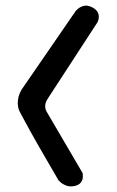

<svg xmlns="http://www.w3.org/2000/svg" viewBox="-20 -664 412 679"><path d="M245.6 -6.6Q227.1 -2.5 213.9 -7.8Q200.8 -13.1 193.8 -19.8Q186.8 -26.5 186.8 -26.5Q151.8 -86.5 118.7 -143.9Q85.6 -201.4 53.2 -262.4Q40.2 -283.8 43.4 -309.9Q46.5 -336 64.9 -359.5L248.4 -626.1Q248.4 -626.1 255.4 -632.6Q262.4 -639.1 275.7 -643Q289 -646.9 306 -638.1Q319.5 -631.1 324.5 -622.4Q329.5 -613.6 329.4 -605.2Q329.2 -596.9 327.2 -591.3Q325.1 -585.8 325.1 -585.8L150.9 -318.2Q132.1 -291.5 145 -269L272 -52.1Q272 -52.1 272.8 -46.5Q273.6 -40.9 272.3 -32.8Q271 -24.8 265.1 -17.6Q259.1 -10.4 245.6 -6.6Z"/></svg>

Font: Sour Gummy Black
Style: Regular
Weight: 900
Version: Version 1.000